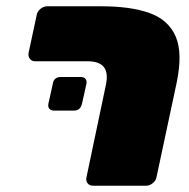

<svg xmlns="http://www.w3.org/2000/svg" viewBox="-20 -591 602 611"><path d="M276 0Q265 0 259 -7.5Q253 -15 255 -26L317 -321Q325 -359 310.5 -377.5Q296 -396 259 -396H92Q81 -396 75 -404Q69 -412 71 -423L97 -544Q99 -555 109 -563Q119 -571 130 -571H303Q396 -571 456 -549.5Q516 -528 539 -475Q562 -422 542 -327L478 -27Q476 -16 466 -8Q456 0 445 0ZM152 -239Q142 -239 137 -245Q132 -251 134 -261L148 -324Q151 -346 174 -346H237Q247 -346 252 -340Q257 -334 255 -324L241 -261Q236 -239 215 -239Z"/></svg>

Font: Rubik Black
Style: Italic
Weight: 900
Italic angle: -12°
Designer: Hubert and Fischer
Foundry: Hubert and Fischer
Version: Version 2.300;gftools[0.9.30]